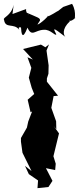

<svg xmlns="http://www.w3.org/2000/svg" viewBox="-64 -941 415 999"><path d="M209 0 175 -66 223 -56 226 -89 214 -128 243 -247 215 -286 229 -269 228 -310 203 -380 215 -441 238 -443 180 -516V-533L188 -557L189 -601L178 -678L191 -710L172 -695L149 -709L56 -686L107 -631L79 -643L99 -588L86 -537L101 -484L114 -452L80 -422L95 -357L103 -361L83 -309L76 -277L45 -223V-204L53 -146L100 -51L66 -78L86 -35L134 -2L131 38L188 32ZM144 -834C146 -848 134 -849 65 -879C110 -847 67 -865 72 -894L1 -868L7 -916C-5 -857 -52 -851 -43 -838C-36 -789 8 -824 37 -785C20 -815 73 -785 45 -801C47 -766 52 -728 79 -797C102 -746 118 -785 164 -786C199 -789 223 -752 229 -762C216 -790 200 -809 279 -747C266 -754 256 -791 299 -829C294 -845 296 -816 331 -851C316 -832 340 -872 311 -921L265 -905L237 -883C242 -889 189 -851 182 -857C204 -871 141 -811 131 -814Z"/></svg>

Font: Asimov Aggro
Style: Condensed
Weight: 500
Designer: Google
Version: Version 2.000980; 2014